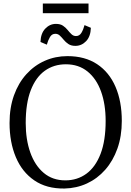

<svg xmlns="http://www.w3.org/2000/svg" viewBox="-20 -1074 756 1105"><path d="M351 11Q248 12.5 177.5 -35.8Q107 -84 71 -169.8Q35 -255.5 35 -366Q35 -454.5 60.5 -525.5Q86 -596.5 131.8 -647Q177.5 -697.5 238 -724.2Q298.5 -751 368 -751Q469 -751 538.8 -704.8Q608.5 -658.5 644.8 -574.5Q681 -490.5 681 -378Q681 -290.5 655.8 -219.2Q630.5 -148 585.5 -97Q540.5 -46 480.5 -18.2Q420.5 9.5 351 11ZM356 -36Q425 -36 477.2 -74.2Q529.5 -112.5 558.8 -188.5Q588 -264.5 588 -378Q588 -474 561.5 -547.5Q535 -621 483.8 -662.5Q432.5 -704 359 -704Q290 -704 238 -666.8Q186 -629.5 157 -554.5Q128 -479.5 128 -366Q128 -270.5 154.5 -196Q181 -121.5 231.8 -78.8Q282.5 -36 356 -36ZM414 -810Q389.5 -810 373.8 -820.5Q358 -831 346.8 -844.8Q335.5 -858.5 324.5 -869Q313.5 -879.5 298.5 -879.5Q278.5 -879.5 267.5 -860.8Q256.5 -842 249.5 -817L213 -832.5Q214.5 -882 240.5 -909.2Q266.5 -936.5 302 -936.5Q327 -936.5 342.5 -926Q358 -915.5 369.2 -901.5Q380.5 -887.5 391.5 -877Q402.5 -866.5 417.5 -866.5Q437.5 -866.5 448.8 -885.5Q460 -904.5 466.5 -929.5L503 -914Q501.5 -864 475.5 -837Q449.5 -810 414 -810ZM489.5 -1053.5V-998H226.5V-1053.5Z"/></svg>

Font: Merriweather Light
Style: Regular
Weight: 300
Version: Version 2.100